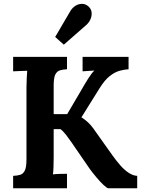

<svg xmlns="http://www.w3.org/2000/svg" viewBox="-20 -1003 752 1023"><path d="M50 0V-66Q73 -67 88.5 -72Q104 -77 112.5 -95Q121 -113 121 -153V-536Q121 -563 122.5 -588Q124 -613 125 -626Q109 -625 85 -624.5Q61 -624 50 -623V-700H337V-634Q315 -633 299 -628Q283 -623 274.5 -605.5Q266 -588 266 -547V-395H338L415 -526Q432 -556 451 -586Q470 -616 483 -627Q467 -626 449 -625Q431 -624 420 -623V-700H665V-634Q643 -633 617.5 -626Q592 -619 565 -598Q538 -577 510 -532L414 -378Q434 -365 449.5 -350.5Q465 -336 477 -319L580 -174Q600 -146 621.5 -121.5Q643 -97 666 -82Q689 -67 711 -66V0H557Q549 -1 531 -18Q513 -35 493 -59Q473 -83 459 -102L360 -246Q347 -265 331.5 -285Q316 -305 302 -315H266V-164Q266 -137 265 -112Q264 -87 262 -74Q278 -76 302.5 -76.5Q327 -77 337 -77V0ZM320 -765 274 -806 356 -946Q367 -963 382.5 -972.5Q398 -982 416 -982.5Q434 -983 450 -970Q466 -956 468 -937.5Q470 -919 462.5 -901.5Q455 -884 441 -871Z"/></svg>

Font: Lora
Style: Weight 700
Weight: 700
Designer: Olga Karpushina, Alexei Vanyashin (Cyrillic)
Foundry: Cyreal
Version: Version 3.001